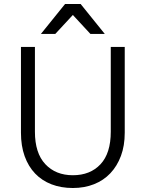

<svg xmlns="http://www.w3.org/2000/svg" viewBox="-20 -935 730 962"><path d="M345 7Q286 7 238 -11.5Q190 -30 156 -65.5Q122 -101 103.5 -152.5Q85 -204 85 -270V-700H155V-275Q155 -168 207 -112.5Q259 -57 345 -57Q432 -57 483.5 -112Q535 -167 535 -275V-700H605V-270Q605 -205 586 -154Q567 -103 533 -67Q499 -31 451 -12Q403 7 345 7ZM306 -915H384L505 -765H433L345 -860L257 -765H185Z"/></svg>

Font: PT Root UI
Style: Regular
Weight: 400
Designer: Vitaly Kuzmin
Foundry: ParaType Ltd.
Version: Version 2.001G